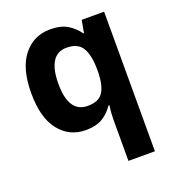

<svg xmlns="http://www.w3.org/2000/svg" viewBox="-143 -666 918 1016"><g transform="rotate(-20 316.5 -158.0)"><path d="M406 240V11Q406 -30 412 -71H406Q385 -37 348 -13.5Q311 10 251 10Q159 10 102 -61.5Q45 -133 45 -272Q45 -412 103 -484Q161 -556 254 -556Q314 -556 351.5 -533Q389 -510 412 -476H416L429 -546H555V240ZM304 -107Q366 -107 390 -143.5Q414 -180 416 -253V-271Q416 -350 391.5 -392.5Q367 -435 302 -435Q249 -435 223 -392.5Q197 -350 197 -270Q197 -107 304 -107Z"/></g></svg>

Font: BC Sans
Style: Bold
Weight: 700
Designer: Monotype Design Team
Province of B.C.
Foundry: Monotype Imaging Inc.
Version: Version 2.000;GOOG;noto-source:20170915:90ef993387c0